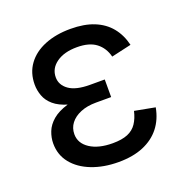

<svg xmlns="http://www.w3.org/2000/svg" viewBox="-105 -647 738 757"><g transform="rotate(-20 263.5 -268.5)"><path d="M268.6 10.3Q206.1 10.3 156.5 -9Q106.9 -28.3 78.6 -63.5Q50.3 -98.6 50.3 -146.5Q50.3 -170.9 59.8 -195.3Q69.3 -219.7 92.5 -239.5Q115.7 -259.3 155.5 -271.2Q195.3 -283.2 255.4 -283.2H327.6V-240.7H264.2Q226.6 -240.7 199 -229.2Q171.4 -217.8 156.2 -198Q141.1 -178.2 141.1 -152.3Q141.1 -114.3 176.8 -90.8Q212.4 -67.4 272 -67.4Q310.5 -67.4 335 -77.6Q359.4 -87.9 373 -108.4Q386.7 -128.9 393.6 -158.7L479 -142.6Q470.2 -94.7 443.4 -60.5Q416.5 -26.4 372.8 -8.1Q329.1 10.3 268.6 10.3ZM256.8 -259.3Q197.8 -259.3 159.4 -270.5Q121.1 -281.7 99.6 -300.3Q78.1 -318.8 69.6 -342.3Q61 -365.7 61 -389.6Q61 -439 87.2 -474.6Q113.3 -510.3 160.2 -529.3Q207 -548.3 268.1 -548.3Q325.7 -548.3 366.7 -531.7Q407.7 -515.1 433.3 -483.9Q459 -452.6 469.7 -408.2L386.2 -389.2Q376.5 -427.7 347.9 -449.7Q319.3 -471.7 267.6 -471.7Q213.9 -471.7 181.4 -448.5Q148.9 -425.3 148.9 -388.2Q148.9 -356 178 -335.2Q207 -314.5 265.6 -314.5H327.6V-259.3Z"/></g></svg>

Font: Inter 17pt
Style: Regular
Weight: 400
Version: Version 4.001;git-66647c0bb